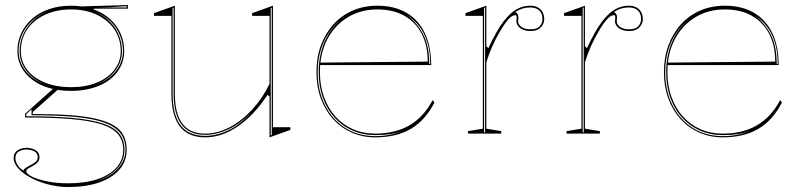

<svg xmlns="http://www.w3.org/2000/svg" viewBox="-20 -538 3233 773"><path d="M254 215Q215 215 176 205Q137 195 105.5 178.5Q74 162 54.5 141Q35 120 35 98Q35 84 42.5 75Q50 66 62 61.5Q74 57 87 57Q107 57 123 66.5Q139 76 139 95Q139 106 133.5 113Q128 120 120.5 125Q113 130 105 134Q97 138 91.5 142Q86 146 86 151Q86 162 109.5 173.5Q133 185 171.5 192.5Q210 200 254 200Q322 200 372 183.5Q422 167 449 136.5Q476 106 476 65Q476 28 455.5 3Q435 -22 389.5 -37Q344 -52 268 -58.5Q192 -65 81 -65V-80L202 -188L214 -178L112 -87V-79Q197 -79 260.5 -74.5Q324 -70 368 -59.5Q412 -49 439 -32.5Q466 -16 478 8.5Q490 33 490 65Q490 111 461 144.5Q432 178 379.5 196.5Q327 215 254 215ZM266 -172Q218 -172 178.5 -183.5Q139 -195 110.5 -216.5Q82 -238 66 -267.5Q50 -297 50 -332Q50 -372 66 -405.5Q82 -439 110.5 -463.5Q139 -488 178.5 -501.5Q218 -515 266 -515Q314 -515 353 -501.5Q392 -488 420.5 -463.5Q449 -439 464.5 -405.5Q480 -372 480 -332Q480 -297 464.5 -267.5Q449 -238 420.5 -216.5Q392 -195 352.5 -183.5Q313 -172 266 -172ZM266 -187Q325 -187 370 -205.5Q415 -224 440.5 -257Q466 -290 466 -332Q466 -382 440.5 -419.5Q415 -457 370 -478.5Q325 -500 266 -500Q207 -500 161 -478.5Q115 -457 89.5 -419.5Q64 -382 64 -332Q64 -290 89.5 -257Q115 -224 161 -205.5Q207 -187 266 -187ZM357 -490 308 -512Q327 -513 345.5 -513.5Q364 -514 383 -514.5Q402 -515 420.5 -515.5Q439 -516 457.5 -516.5Q476 -517 495 -518V-503H357ZM75 149Q75 144 82 139Q89 134 106 125Q116 120 124 113.5Q132 107 132 95Q132 79 118.5 71.5Q105 64 87 64Q69 64 55.5 72Q42 80 42 98Q42 105 44 111.5Q46 118 50 125Q54 132 60 138Q66 144 75 149ZM364 193Q392 185 414 172.5Q436 160 452 143.5Q468 127 476.5 107.5Q485 88 485 65Q485 26 465.5 -0.5Q446 -27 402 -43.5Q358 -60 285.5 -67Q213 -74 107 -74V-98L86 -79V-70Q197 -70 273 -63Q349 -56 395 -40.5Q441 -25 461 1Q481 27 481 65Q481 111 449 143.5Q417 176 364 193ZM177 -192Q122 -210 90.5 -247.5Q59 -285 59 -332Q59 -369 74.5 -402Q90 -435 120 -461Q150 -487 195 -500Q160 -490 134 -473Q108 -456 90.5 -434Q73 -412 64 -386Q55 -360 55 -332Q55 -308 63.5 -286.5Q72 -265 88 -246.5Q104 -228 126.5 -214.5Q149 -201 177 -192ZM352 -192Q381 -201 403.5 -214.5Q426 -228 442 -246.5Q458 -265 466.5 -286.5Q475 -308 475 -332Q475 -360 466.5 -385.5Q458 -411 441.5 -433Q425 -455 399.5 -471.5Q374 -488 340 -498Q384 -485 413 -459.5Q442 -434 456.5 -401.5Q471 -369 471 -332Q471 -285 439.5 -247.5Q408 -210 352 -192ZM364 -508H490V-513Q465 -511 432 -509.5Q399 -508 364 -508Z M806 15Q738 15 704 -29Q670 -73 670 -162V-474H600V-485L684 -515V-162Q684 -80 714.5 -40Q745 0 806 0Q855 0 904 -25.5Q953 -51 995 -96.5Q1037 -142 1065 -200V-474H995V-485L1079 -515V-26H1149V-15L1065 15V-150L1057 -156Q1003 -74 938 -29.5Q873 15 806 15ZM1074 -507 1070 -505V7L1074 5ZM679 -507 675 -505V-163Q675 -75 707.5 -33Q740 9 806 9Q852 9 899.5 -13.5Q947 -36 994 -87Q947 -39 899 -17Q851 5 806 5Q742 5 710.5 -37Q679 -79 679 -163Z M1499 -515Q1568 -515 1616.5 -486.5Q1665 -458 1690.5 -404.5Q1716 -351 1716 -276H1268V-286L1702 -290Q1702 -355 1677.5 -402Q1653 -449 1608 -474.5Q1563 -500 1499 -500Q1432 -500 1379.5 -468Q1327 -436 1297.5 -379Q1268 -322 1268 -248Q1268 -193 1284.5 -147.5Q1301 -102 1330.5 -69Q1360 -36 1401 -18Q1442 0 1491 0Q1531 0 1565.5 -8.5Q1600 -17 1628.5 -33.5Q1657 -50 1680.5 -75.5Q1704 -101 1722 -135L1729 -125Q1711 -90 1687.5 -63.5Q1664 -37 1634.5 -19.5Q1605 -2 1569 6.5Q1533 15 1491 15Q1439 15 1395.5 -4.5Q1352 -24 1320.5 -59Q1289 -94 1271.5 -142Q1254 -190 1254 -248Q1254 -307 1272 -355.5Q1290 -404 1322.5 -440Q1355 -476 1400 -495.5Q1445 -515 1499 -515ZM1259 -248Q1259 -173 1288.5 -114.5Q1318 -56 1370 -23Q1422 10 1491 10Q1524 10 1553 4Q1582 -2 1602 -12Q1583 -3 1554.5 1.5Q1526 6 1491 6Q1441 6 1399 -12.5Q1357 -31 1326.5 -65Q1296 -99 1279.5 -145.5Q1263 -192 1263 -248Q1263 -325 1294 -385Q1325 -445 1379 -476Q1342 -455 1315 -421Q1288 -387 1273.5 -343.5Q1259 -300 1259 -248ZM1708 -281H1712Q1712 -331 1700 -368.5Q1688 -406 1667.5 -432.5Q1647 -459 1619 -476Q1658 -448 1683 -401Q1708 -354 1708 -281Z M1864 0V-10L1924 -20V-474H1854V-485L1938 -515V-352L1946 -344Q1963 -380 1978.5 -407.5Q1994 -435 2009 -454Q2035 -487 2060.5 -501Q2086 -515 2114 -515Q2132 -515 2144.5 -508.5Q2157 -502 2164 -490Q2171 -478 2171 -461Q2171 -449 2165 -438Q2159 -427 2147 -420Q2135 -413 2116 -413Q2100 -413 2087 -418Q2074 -423 2066.5 -432.5Q2059 -442 2059 -453Q2059 -457 2059.5 -459.5Q2060 -462 2060 -465Q2060 -468 2060 -470Q2060 -477 2054 -477Q2041 -477 2024.5 -457.5Q2008 -438 1991 -408Q1976 -383 1962 -351.5Q1948 -320 1938 -287V-20L1998 -10V0ZM1933 -508 1929 -506V-5H1933ZM2114 -508Q2098 -508 2083.5 -503.5Q2069 -499 2055 -490Q2061 -486 2064 -481Q2067 -476 2067 -470Q2067 -468 2067 -465Q2067 -462 2066.5 -459Q2066 -456 2066 -453Q2066 -439 2079.5 -429.5Q2093 -420 2116 -420Q2142 -420 2153 -432.5Q2164 -445 2164 -461Q2164 -484 2151 -496Q2138 -508 2114 -508Z M2261 0V-10L2321 -20V-474H2251V-485L2335 -515V-352L2343 -344Q2360 -380 2375.5 -407.5Q2391 -435 2406 -454Q2432 -487 2457.5 -501Q2483 -515 2511 -515Q2529 -515 2541.5 -508.5Q2554 -502 2561 -490Q2568 -478 2568 -461Q2568 -449 2562 -438Q2556 -427 2544 -420Q2532 -413 2513 -413Q2497 -413 2484 -418Q2471 -423 2463.5 -432.5Q2456 -442 2456 -453Q2456 -457 2456.5 -459.5Q2457 -462 2457 -465Q2457 -468 2457 -470Q2457 -477 2451 -477Q2438 -477 2421.5 -457.5Q2405 -438 2388 -408Q2373 -383 2359 -351.5Q2345 -320 2335 -287V-20L2395 -10V0ZM2330 -508 2326 -506V-5H2330ZM2511 -508Q2495 -508 2480.5 -503.5Q2466 -499 2452 -490Q2458 -486 2461 -481Q2464 -476 2464 -470Q2464 -468 2464 -465Q2464 -462 2463.5 -459Q2463 -456 2463 -453Q2463 -439 2476.5 -429.5Q2490 -420 2513 -420Q2539 -420 2550 -432.5Q2561 -445 2561 -461Q2561 -484 2548 -496Q2535 -508 2511 -508Z M2898 -515Q2967 -515 3015.5 -486.5Q3064 -458 3089.5 -404.5Q3115 -351 3115 -276H2667V-286L3101 -290Q3101 -355 3076.5 -402Q3052 -449 3007 -474.5Q2962 -500 2898 -500Q2831 -500 2778.5 -468Q2726 -436 2696.5 -379Q2667 -322 2667 -248Q2667 -193 2683.5 -147.5Q2700 -102 2729.5 -69Q2759 -36 2800 -18Q2841 0 2890 0Q2930 0 2964.5 -8.5Q2999 -17 3027.5 -33.5Q3056 -50 3079.5 -75.5Q3103 -101 3121 -135L3128 -125Q3110 -90 3086.5 -63.5Q3063 -37 3033.5 -19.5Q3004 -2 2968 6.5Q2932 15 2890 15Q2838 15 2794.5 -4.5Q2751 -24 2719.5 -59Q2688 -94 2670.5 -142Q2653 -190 2653 -248Q2653 -307 2671 -355.5Q2689 -404 2721.5 -440Q2754 -476 2799 -495.5Q2844 -515 2898 -515ZM2658 -248Q2658 -173 2687.5 -114.5Q2717 -56 2769 -23Q2821 10 2890 10Q2923 10 2952 4Q2981 -2 3001 -12Q2982 -3 2953.5 1.5Q2925 6 2890 6Q2840 6 2798 -12.5Q2756 -31 2725.5 -65Q2695 -99 2678.5 -145.5Q2662 -192 2662 -248Q2662 -325 2693 -385Q2724 -445 2778 -476Q2741 -455 2714 -421Q2687 -387 2672.5 -343.5Q2658 -300 2658 -248ZM3107 -281H3111Q3111 -331 3099 -368.5Q3087 -406 3066.5 -432.5Q3046 -459 3018 -476Q3057 -448 3082 -401Q3107 -354 3107 -281Z"/></svg>

Font: Kalnia Glaze Thin
Style: Regular
Weight: 100
Designer: Frida Medrano
Foundry: Frida Medrano
Version: Version 1.110